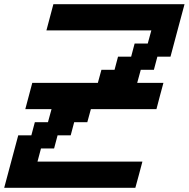

<svg xmlns="http://www.w3.org/2000/svg" viewBox="-20 -895 899 915"><path d="M0 0H625Q630.9 -21 642.1 -62.5Q653.3 -104 658.7 -125H158.7L175.3 -187.5H237.8L254.4 -250H316.9L333.5 -312.5H396L413.1 -375H725.6Q731 -395.5 741.9 -437.3Q752.9 -479 758.8 -500H633.8L650.9 -562.5H713.4L730 -625H792.5Q803.7 -667 825.9 -750.2Q848.1 -833.5 859.4 -875H234.4Q229 -854 217.8 -812.5Q206.5 -771 201.2 -750H701.2L684.1 -687.5H621.6L605 -625H542.5L525.9 -562.5H463.4L446.3 -500H133.8Q128.4 -479 117.2 -437.5Q106 -396 100.6 -375H225.6L208.5 -312.5H146L129.4 -250H66.9Q55.7 -208 33.4 -125Q11.2 -42 0 0Z"/></svg>

Font: Faithful 32x
Style: Oblique
Weight: 400
Foundry: Faithful Resource Pack
Version: Version 1.0; January 27, 2023